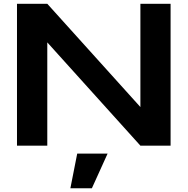

<svg xmlns="http://www.w3.org/2000/svg" viewBox="-20 -770 992 1015"><path d="M69.8 0V-750H230L722.2 -204.1V-750H881.8V0H722.2L230 -545.9V0ZM388.2 42H548.8L465.8 225.1H352.1Z"/></svg>

Font: Mattone
Style: Regular
Weight: 400
Width: 6
Designer: Nunzio Mazzaferro
Foundry: Collletttivo
Version: Version 2.000;Glyphs 3.2 (3217)